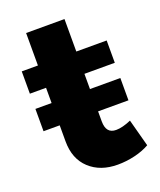

<svg xmlns="http://www.w3.org/2000/svg" viewBox="-128 -745 692 833"><g transform="rotate(-20 218.5 -328.5)"><path d="M419.9 -27.8Q390.1 -10.7 351.1 -1.5Q312 7.8 272 7.8Q191.9 7.8 142.3 -38.1Q92.8 -84 92.8 -165V-238.8H18.1V-341.8H92.8V-412.1H18.1V-515.1H92.8V-665H270V-515.1H410.2V-412.1H270V-341.8H410.2V-238.8H270V-192.9Q270 -135.7 316.9 -136.2Q345.7 -136.2 386.2 -153.8Z"/></g></svg>

Font: Argentum Sans
Style: Bold
Weight: 700
Designer: Julieta Ulanovsky (Modified by Cristiano Sobral)
Foundry: Julieta Ulanovsky
Version: Version 1.000; ttfautohint (v1.5.65-e2d9)